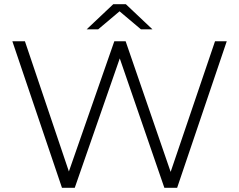

<svg xmlns="http://www.w3.org/2000/svg" viewBox="-20 -897 1142 917"><path d="M337 0H276L39 -700H99L309 -78L526 -700H580L795 -76L1007 -700H1063L826 0H765L552 -618ZM449 -757H394L521 -877H581L708 -757H653L551 -843Z"/></svg>

Font: Montserrat-Alt1 Light
Style: Regular
Weight: 300
Designer: Differentunic
Foundry: Differentunic
Version: Version 7.222